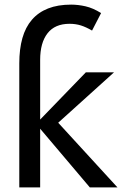

<svg xmlns="http://www.w3.org/2000/svg" viewBox="-20 -811 538 831"><path d="M378.4 -678.7Q352.5 -693.8 330.1 -700.9Q307.6 -708 280.8 -708Q217.8 -708 185.8 -667Q153.8 -626 153.8 -551.8V-293.5L351.6 -498H473.6L231.9 -279.8L488.3 0H368.7L153.8 -253.9V0H63.5V-537.1Q63.5 -598.6 76.9 -646Q90.3 -693.4 118.2 -725.6Q146 -757.8 188.2 -774.4Q230.5 -791 288.1 -791Q317.9 -791 350.1 -783.7Q382.3 -776.4 417.5 -754.4Z"/></svg>

Font: Andika Afr
Style: Regular
Weight: 400
Designer: Victor Gaultney, Annie Olsen, Julie Remington, Don Collingsworth, Eric Hays, Becca Hirsbrunner
Foundry: SIL International
Version: Version 5.000